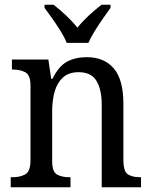

<svg xmlns="http://www.w3.org/2000/svg" viewBox="-20 -786 637 806"><path d="M25 0V-42H33Q64 -42 86 -54Q108 -66 108 -114V-426Q108 -471 86.5 -482.5Q65 -494 35 -494H30V-536H183L195 -455H200Q227 -509 262 -527.5Q297 -546 344 -546Q417 -546 457.5 -499Q498 -452 498 -350V-114Q498 -66 517 -54Q536 -42 567 -42H572V0H407V-346Q407 -410 385 -446.5Q363 -483 310 -483Q268 -483 243.5 -460Q219 -437 209 -400Q199 -363 199 -320V-109Q199 -64 220 -53Q241 -42 271 -42H276V0ZM260 -606Q251 -629 234.5 -655.5Q218 -682 199.5 -708Q181 -734 167 -753V-766H205Q231 -746 257.5 -721Q284 -696 305 -670Q326 -696 353 -721Q380 -746 406 -766H444V-753Q430 -734 412 -708Q394 -682 377.5 -655.5Q361 -629 351 -606Z"/></svg>

Font: Noto Serif SemiCondensed
Style: Regular
Weight: 400
Width: 4
Designer: Monotype Design Team
Foundry: Monotype Imaging Inc.
Version: Version 2.013